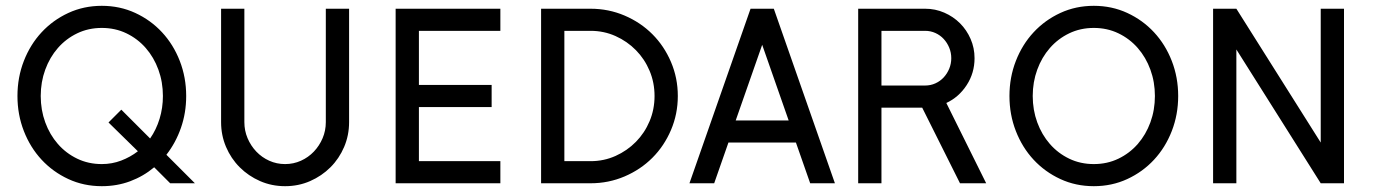

<svg xmlns="http://www.w3.org/2000/svg" viewBox="-20 -630 4720 660"><path d="M650 0H565L510 -55Q473 -24 427.5 -7Q382 10 330 10Q268 10 215 -14.5Q162 -39 123 -81Q84 -123 62 -179.5Q40 -236 40 -300Q40 -364 62 -420.5Q84 -477 123 -519Q162 -561 215 -585.5Q268 -610 330 -610Q392 -610 445 -585.5Q498 -561 537 -519Q576 -477 598 -420.5Q620 -364 620 -300Q620 -242 602 -190.5Q584 -139 552 -98ZM540 -300Q540 -348 524.5 -390.5Q509 -433 481 -465Q453 -497 414.5 -515.5Q376 -534 330 -534Q284 -534 245.5 -515.5Q207 -497 179 -465Q151 -433 135.5 -390.5Q120 -348 120 -300Q120 -252 135.5 -209.5Q151 -167 179 -135Q207 -103 245.5 -84.5Q284 -66 330 -66Q365 -66 396.5 -78Q428 -90 454 -110L353 -209L397 -253L496 -154Q517 -184 528.5 -221.5Q540 -259 540 -300Z M1180 -210Q1180 -165 1163 -125Q1146 -85 1116 -55Q1086 -25 1046 -7.5Q1006 10 960 10Q914 10 874 -7.5Q834 -25 804 -55Q774 -85 757 -125Q740 -165 740 -210V-600H820V-210Q820 -181 831 -155Q842 -129 861 -109Q880 -89 905.5 -77.5Q931 -66 960 -66Q989 -66 1014.5 -77.5Q1040 -89 1059 -109Q1078 -129 1089 -155Q1100 -181 1100 -210V-600H1180Z M1700 0H1340V-600H1700V-524H1420V-338H1670V-262H1420V-76H1700Z M2310 -300Q2310 -238 2286.5 -183Q2263 -128 2222.5 -87.5Q2182 -47 2127 -23.5Q2072 0 2010 0H1840V-600H2010Q2072 -600 2127 -576.5Q2182 -553 2222.5 -512.5Q2263 -472 2286.5 -417Q2310 -362 2310 -300ZM2230 -300Q2230 -346 2213 -386.5Q2196 -427 2166 -457.5Q2136 -488 2096 -506Q2056 -524 2010 -524H1920V-76H2010Q2056 -76 2096 -94Q2136 -112 2166 -142.5Q2196 -173 2213 -213.5Q2230 -254 2230 -300Z M2850 0H2765L2716 -140H2484L2435 0H2350L2560 -600H2640ZM2691 -216 2600 -476 2509 -216Z M3370 0H3280L3150 -260H3010V0H2930V-600H3160Q3195 -600 3226 -586.5Q3257 -573 3280 -550Q3303 -527 3316.5 -496Q3330 -465 3330 -430Q3330 -379 3303 -337.5Q3276 -296 3233 -276ZM3250 -430Q3250 -449 3243 -466Q3236 -483 3224 -496Q3212 -509 3195.5 -516.5Q3179 -524 3160 -524H3010V-336H3160Q3179 -336 3195.5 -343.5Q3212 -351 3224 -364Q3236 -377 3243 -394Q3250 -411 3250 -430Z M4030 -300Q4030 -236 4008 -179.5Q3986 -123 3947 -81Q3908 -39 3855 -14.5Q3802 10 3740 10Q3678 10 3625 -14.5Q3572 -39 3533 -81Q3494 -123 3472 -179.5Q3450 -236 3450 -300Q3450 -364 3472 -420.5Q3494 -477 3533 -519Q3572 -561 3625 -585.5Q3678 -610 3740 -610Q3802 -610 3855 -585.5Q3908 -561 3947 -519Q3986 -477 4008 -420.5Q4030 -364 4030 -300ZM3950 -300Q3950 -348 3934.5 -390.5Q3919 -433 3891 -465Q3863 -497 3824.5 -515.5Q3786 -534 3740 -534Q3694 -534 3655.5 -515.5Q3617 -497 3589 -465Q3561 -433 3545.5 -390.5Q3530 -348 3530 -300Q3530 -252 3545.5 -209.5Q3561 -167 3589 -135Q3617 -103 3655.5 -84.5Q3694 -66 3740 -66Q3786 -66 3824.5 -84.5Q3863 -103 3891 -135Q3919 -167 3934.5 -209.5Q3950 -252 3950 -300Z M4600 0H4520L4230 -460V0H4150V-600H4230L4520 -140V-600H4600Z"/></svg>

Font: Gauge
Style: Regular
Weight: 400
Designer: Daniel Pimley
Foundry: Daniel Pimley
Version: Version 2.0